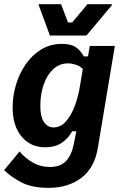

<svg xmlns="http://www.w3.org/2000/svg" viewBox="-28 -720 590 919"><path d="M204.2 179.2Q124.2 179.2 73.8 152.5Q23.3 125.8 -8.3 94.2L65.8 5Q90.8 35.8 128.3 57.5Q165.8 79.2 211.7 79.2Q260.8 79.2 287.5 51.2Q314.2 23.3 325 -29.2L337.5 -91.7H317.5Q298.3 -56.7 266.7 -35.8Q235 -15 188.3 -15Q118.3 -15 75.4 -66.2Q32.5 -117.5 32.5 -205.8Q32.5 -260 48.3 -313.8Q64.2 -367.5 94.6 -411.7Q125 -455.8 168.8 -482.9Q212.5 -510 268.3 -510Q312.5 -510 335.4 -493.8Q358.3 -477.5 373.3 -450H393.3L401.7 -500H521.7L440.8 -15Q425 83.3 361.7 131.2Q298.3 179.2 204.2 179.2ZM228.3 -110Q261.7 -110 287.1 -138.3Q312.5 -166.7 329.6 -212.1Q346.7 -257.5 355 -310L368.3 -390Q354.2 -404.2 334.2 -410.4Q314.2 -416.7 297.5 -416.7Q257.5 -416.7 227.9 -390Q198.3 -363.3 181.7 -317.1Q165 -270.8 165 -212.5Q165 -160.8 182.9 -135.4Q200.8 -110 228.3 -110ZM210.8 -550 157.5 -695V-700H264.2L297.5 -612.5H317.5L390.8 -700H507.5V-695L385.8 -550Z"/></svg>

Font: Familjen Grotesk
Style: Bold Italic
Weight: 700
Italic angle: -9.46201°
Designer: Anders Wikstroem, Jonas Baeckman, Matilda Gysing, Kristian Moeller
Foundry: Familjen STHLM AB
Version: Version 2.002; ttfautohint (v1.8.4.7-5d5b)